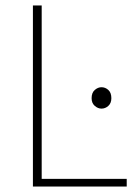

<svg xmlns="http://www.w3.org/2000/svg" viewBox="-20 -680 500 700"><path d="M100 0V-660H132V-28H442V0ZM350 -284Q337 -284 325.5 -294Q314 -304 314 -322Q314 -342 325.5 -352Q337 -362 350 -362Q364 -362 375 -352Q386 -342 386 -322Q386 -304 375 -294Q364 -284 350 -284Z"/></svg>

Font: SourceSans3VF
Style: Regular
Weight: 200
Designer: Paul D. Hunt
Foundry: Adobe
Version: Version 3.052;hotconv 1.1.0;makeotfexe 2.6.0